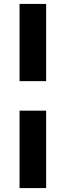

<svg xmlns="http://www.w3.org/2000/svg" viewBox="-20 -760 337 982"><path d="M80 202V-194H216V202ZM80 -740H216V-345H80Z"/></svg>

Font: Mach SemiBold
Style: Regular
Weight: 600
Version: Version 1.002